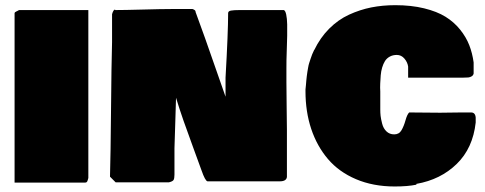

<svg xmlns="http://www.w3.org/2000/svg" viewBox="-20 -710 1838 727"><path d="M35.2 -18.6V-660.2Q35.6 -664.1 43 -667.2Q50.3 -670.4 51.8 -671.9H314.5V-36.1Q312 -25.9 309.8 -22.2Q307.6 -18.6 302.7 -18.6Z M1054.7 -671.9Q1060.5 -669.9 1063.7 -655Q1066.9 -640.1 1067.4 -617.7Q1067.9 -595.2 1067.4 -574.7Q1066.9 -554.2 1066.2 -532.7Q1065.4 -511.2 1065.4 -505.9Q1064.5 -486.3 1064.5 -451.2V-399.4Q1064.5 -365.2 1065.4 -305.7Q1066.4 -246.1 1066.4 -217.8V-40Q1064.5 -23.4 1039.1 -23.4H765.6Q756.8 -25.4 743.2 -64.5Q733.9 -90.3 712.2 -149.4Q690.4 -208.5 674.8 -253.2Q659.2 -297.9 646.5 -339.8V-342.8V-339.8Q645 -307.6 643.6 -243.9Q642.1 -180.2 640.6 -148.4V-48.8Q640.6 -34.2 637.2 -28.6Q633.8 -22.9 619.1 -19.5H418L396.5 -41Q398.9 -122.1 400.4 -294.9Q401.9 -467.8 404.3 -550.8V-656.2Q409.2 -673.8 416 -673.8V-671.9Q449.2 -671.9 520.3 -673.8Q591.3 -675.8 627 -675.8H709Q709.5 -675.8 710.4 -675.3Q719.2 -671.9 720.2 -667.5L720.7 -664.1Q738.3 -616.7 756.3 -565.9Q774.4 -515.1 799.3 -443.1Q824.2 -371.1 834 -343.8V-416Q843.8 -587.9 843.8 -660.2Q843.8 -668 854.5 -669.9Q865.2 -671.9 887.7 -671.9Z M1474.6 -3.9Q1393.1 -3.9 1328.1 -31.5Q1263.2 -59.1 1221.7 -107.9Q1180.2 -156.7 1158.4 -221.9Q1136.7 -287.1 1136.7 -364.3V-371.1Q1137.2 -374.5 1138.4 -387.9Q1139.6 -401.4 1139.9 -405.5Q1140.1 -409.7 1141.6 -421.4Q1143.1 -433.1 1144 -438.5Q1145 -443.8 1146.7 -454.1Q1148.4 -464.4 1150.6 -470.9Q1152.8 -477.5 1155.8 -486.8Q1158.7 -496.1 1162.1 -504.4Q1165.5 -512.7 1169.9 -521.5V-520.5Q1192.4 -567.4 1226.6 -601.6Q1260.7 -635.7 1301.8 -654.5Q1342.8 -673.3 1385.7 -681.9Q1428.7 -690.4 1476.6 -690.4Q1537.1 -690.4 1585.9 -678.5Q1634.8 -666.5 1667 -646.5Q1699.2 -626.5 1722.2 -597.9Q1745.1 -569.3 1756.8 -539.1Q1768.6 -508.8 1773.4 -473.6V-431.6Q1772 -424.8 1766.1 -421.1Q1760.3 -417.5 1753.4 -416.7Q1746.6 -416 1734.4 -416H1525.4V-458Q1522.9 -474.6 1511.2 -488.3Q1499.5 -502 1482.4 -502Q1467.3 -502 1455.8 -495.6Q1444.3 -489.3 1437.7 -478.8Q1431.2 -468.3 1427 -454.3Q1422.9 -440.4 1421.6 -425Q1420.4 -409.7 1419.7 -393.8Q1418.9 -377.9 1419.9 -363.8Q1419.9 -354 1419.9 -349.6V-294.9Q1419.9 -282.7 1421.1 -271.2Q1422.4 -259.8 1427 -241.7Q1431.6 -223.6 1443.4 -212.4Q1455.1 -201.2 1472.7 -201.2Q1491.2 -201.2 1500.2 -216.8Q1509.3 -232.4 1515.4 -254.4Q1521.5 -276.4 1529.3 -284.2Q1548.8 -284.2 1587.9 -283.7Q1627 -283.2 1646.5 -283.2Q1660.2 -283.2 1687 -283.7Q1713.9 -284.2 1727.5 -284.2H1763.7Q1779.8 -284.2 1781.2 -264.6V-246.1Q1770.5 -148.9 1709.5 -89.4Q1648.4 -29.8 1556.6 -13.7V-10.7Q1523.9 -3.9 1474.6 -3.9Z"/></svg>

Font: Bowlby One SC
Style: Regular
Weight: 400
Width: 1
Version: Version 1.2